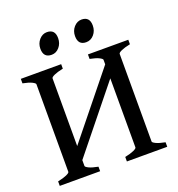

<svg xmlns="http://www.w3.org/2000/svg" viewBox="-143 -921 960 1037"><g transform="rotate(-20 337.0 -402.0)"><path d="M409.2 0V-25.9Q441.9 -32.7 460.2 -41Q478.5 -49.3 478.5 -55.7V-559.1Q478.5 -564.9 461.4 -573.7Q444.3 -582.5 409.2 -589.4V-615.2H641.1V-589.4Q607.9 -582.5 589.6 -574.2Q571.3 -565.9 571.3 -559.1V-55.7Q571.3 -49.8 588.6 -41.3Q606 -32.7 641.1 -25.9V0ZM23.4 0V-25.9Q56.2 -32.7 74.5 -41Q92.8 -49.3 92.8 -55.7V-559.1Q92.8 -564.9 75.7 -573.7Q58.6 -582.5 23.4 -589.4V-615.2H255.4V-589.4Q222.2 -582.5 203.9 -574.2Q185.5 -565.9 185.5 -559.1V-55.7Q185.5 -49.8 202.6 -41.3Q219.7 -32.7 255.4 -25.9V0ZM152.3 -47.9V-128.9L501.5 -561.5V-481ZM288.1 -753.4Q288.1 -723.1 269.8 -701.7Q251.5 -680.2 225.1 -680.2Q178.2 -680.2 178.2 -731.4Q178.2 -761.7 197 -783Q215.8 -804.2 241.2 -804.2Q288.1 -804.2 288.1 -753.4ZM487.3 -753.4Q487.3 -723.1 469 -701.7Q450.7 -680.2 423.8 -680.2Q377.4 -680.2 377.4 -731.4Q377.4 -761.7 396.2 -783Q415 -804.2 440.4 -804.2Q487.3 -804.2 487.3 -753.4Z"/></g></svg>

Font: Gentium Book Plus
Style: Regular
Weight: 400
Designer: Victor Gaultney, Annie Olsen, Iska Routamaa, Becca Hirsbrunner
Foundry: SIL International
Version: Version 6.101